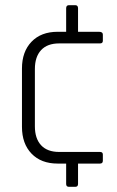

<svg xmlns="http://www.w3.org/2000/svg" viewBox="-20 -633 454 743"><path d="M271 90H247Q236 90 236 79V0H203Q139 0 102 -38.5Q65 -77 65 -142V-368Q65 -433 102 -471.5Q139 -510 203 -510H236V-601Q236 -613 247 -613H271Q282 -613 282 -601V-510H363Q378 -510 378 -499V-475Q378 -465 367 -465H209Q163 -465 139 -439Q115 -413 115 -366V-144Q115 -97 139 -71Q163 -45 209 -45H367Q378 -45 378 -35V-11Q378 0 367 0H282V79Q282 90 271 90Z"/></svg>

Font: Rajdhani
Style: Regular
Weight: 400
Designer: Satya Rajpurohit, Jyotish Sonowal
Foundry: Indian Type Foundry
Version: Version 1.201 February 1, 2022